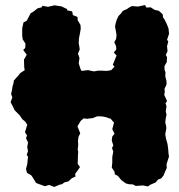

<svg xmlns="http://www.w3.org/2000/svg" viewBox="-20 -713 710 761"><path d="M175 20 158 25 130 15 123 12 112 -6 104 -18 87 -28 83 -43 88 -62 91 -92 86 -99 91 -114 88 -129 91 -149 83 -165 87 -176 79 -189 88 -219 80 -231 69 -240 57 -257 38 -276 31 -291 22 -308 29 -327 24 -340 27 -354 30 -372 33 -381 35 -394 52 -413 60 -423 78 -435 76 -446 75 -477 86 -496 72 -515 80 -523 81 -540 70 -557 68 -572V-601L73 -624L86 -631L93 -644L101 -660L114 -668L129 -680L145 -684L148 -690L170 -686L197 -692L207 -690L223 -688L246 -677V-672L266 -668L269 -653L287 -646L288 -633L299 -614L300 -599L296 -576L293 -562L292 -542L294 -531L296 -517L289 -501L295 -483L292 -462L299 -440L303 -432L329 -435L352 -430L369 -433H382L404 -432L421 -435L434 -449L427 -456L442 -493L431 -505L441 -517L440 -530L433 -546L440 -558L442 -574L436 -608L438 -619L443 -636L450 -650L459 -659L467 -670L483 -677L493 -684L503 -689L527 -687L555 -693L560 -683L577 -684L593 -674L610 -670L625 -656L626 -644L631 -638L641 -618L648 -600L650 -579L642 -555L647 -549L642 -530L644 -510L637 -495L642 -487L641 -467L632 -451V-438L636 -426L635 -411L640 -391V-378L632 -361L633 -349L631 -337L642 -313L636 -303L640 -292L637 -272L640 -258L637 -244L635 -228L639 -211V-202L635 -181L638 -163L644 -142L647 -118L648 -103L650 -93L640 -62L641 -47L634 -32L628 -17L619 -6L606 -1L597 10L574 20L567 26L546 22L518 24L507 18L490 17L479 14L461 1L447 -16L435 -22L434 -32L423 -49L425 -68V-91L429 -112L424 -126L429 -137L423 -156L425 -172L434 -183L425 -201L432 -227L424 -236L419 -242L402 -248L389 -251L375 -252H365L348 -245L324 -242L312 -244L300 -234L294 -224L287 -212L298 -185L291 -170L289 -154L290 -139L288 -120L290 -111L289 -98L288 -63L297 -51L289 -39L278 -24L279 -13L265 -7L251 6L235 10L226 17L216 19L195 28Z"/></svg>

Font: Winky Rough Black
Style: Regular
Weight: 900
Designer: Simon Atzbach
Foundry: typofactur
Version: Version 1.206; ttfautohint (v1.8.4.7-5d5b)